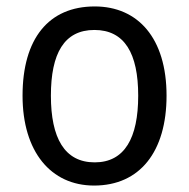

<svg xmlns="http://www.w3.org/2000/svg" viewBox="-20 -566 586 596"><path d="M497 -269C497 -448 408 -546 274 -546C131 -546 50 -446 50 -269C50 -95 138 10 272 10C414 10 497 -95 497 -269ZM138 -269C138 -400 179 -473 273 -473C367 -473 409 -400 409 -269C409 -138 367 -62 274 -62C180 -62 138 -138 138 -269Z"/></svg>

Font: Noto Sans Devanagari SemiCondensed
Style: Regular
Weight: 400
Width: 4
Designer: Jelle Bosma - Monotype Design Team
Foundry: Monotype Imaging Inc.
Version: Version 2.004